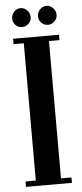

<svg xmlns="http://www.w3.org/2000/svg" viewBox="-58 -872 387 904"><g transform="rotate(-5 135.5 -420.0)"><path d="M27.5 0V-25.5H76V-674.5H27.5V-700H244.5V-674.5H195V-25.5H244.5V0ZM197.5 -751Q179.5 -751 166.5 -764Q153.5 -777 153.5 -794.5Q153.5 -813.5 166.5 -827Q179.5 -840.5 197.5 -840.5Q215 -840.5 228.2 -827Q241.5 -813.5 241.5 -794.5Q241.5 -777 228.2 -764Q215 -751 197.5 -751ZM74.5 -751Q57 -751 44.2 -764Q31.5 -777 31.5 -794.5Q31.5 -813.5 44.2 -827Q57 -840.5 74.5 -840.5Q92.5 -840.5 105.8 -827Q119 -813.5 119 -794.5Q119 -777 105.8 -764Q92.5 -751 74.5 -751Z"/></g></svg>

Font: Imbue 50pt
Style: Bold
Weight: 700
Designer: Tyler Finck
Foundry: Etcetera Type Company
Version: Version 1.102; ttfautohint (v1.8.3)